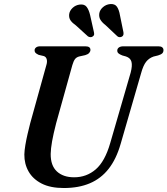

<svg xmlns="http://www.w3.org/2000/svg" viewBox="-20 -933 842 966"><path d="M534.5 -213 637.5 -568Q646.5 -602.5 641.5 -622Q636.5 -641.5 613.5 -649L595.5 -654Q581.5 -659.5 575.8 -664.8Q570 -670 570 -678.5Q570 -688 578 -694Q586 -700 601 -700H777.5Q790 -700 796.2 -694.8Q802.5 -689.5 802.5 -681Q802.5 -670.5 796.2 -664.5Q790 -658.5 775 -654L752.5 -648.5Q729.5 -640.5 715 -622Q700.5 -603.5 690 -565L587 -209Q565 -132.5 526.5 -83.5Q488 -34.5 432 -10.8Q376 13 301 13Q233.5 13 189.5 -9.5Q145.5 -32 123.8 -70.2Q102 -108.5 102.5 -156Q103 -175.5 107.5 -202.8Q112 -230 118.8 -259Q125.5 -288 132 -313L213.5 -606.5Q218.5 -622.5 215 -635Q211.5 -647.5 200 -651L174.5 -657Q163 -662.5 158.5 -667.2Q154 -672 154 -680.5Q154.5 -689 161.8 -694.5Q169 -700 182 -700H409.5Q435 -700 435 -682Q435 -674 428.8 -666.8Q422.5 -659.5 408.5 -655.5L379 -649Q365 -645.5 357.5 -635.8Q350 -626 344 -605.5L262.5 -313Q248.5 -258.5 242 -221.8Q235.5 -185 235 -158.5Q234.5 -100 266.2 -70.5Q298 -41 353 -41Q415.5 -41 461.8 -81Q508 -121 534.5 -213ZM433.5 -856.5 452.5 -771.5Q454 -765 453.5 -759.5Q453 -754 446.5 -749.5Q441 -745.5 434.5 -746Q428 -746.5 422.5 -750L362 -805Q344.5 -817 335.2 -830Q326 -843 328 -861.5Q330.5 -879.5 345.5 -893.5Q360.5 -907.5 381 -910Q405 -913 416.2 -898Q427.5 -883 433.5 -856.5ZM583.5 -856.5 601 -771Q602 -764.5 601 -758.8Q600 -753 594 -749Q588 -745.5 581.5 -746Q575 -746.5 570.5 -750.5L511 -806.5Q494 -819.5 485.5 -833.2Q477 -847 479.5 -865.5Q482.5 -883.5 498 -897Q513.5 -910.5 534 -912.5Q558 -914.5 568.5 -899Q579 -883.5 583.5 -856.5Z"/></svg>

Font: Fraunces Medium
Style: Italic
Weight: 500
Italic angle: -16°
Version: Version 1.000;[b76b70a41]